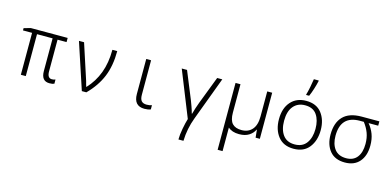

<svg xmlns="http://www.w3.org/2000/svg" viewBox="-88 -1348 4375 2141"><g transform="rotate(15 2100.0 -278.0)"><path d="M537 0V-49Q519 -41 496 -41Q444 -41 444 -118V-484H548V-532H122L45 -510V-484H150V0H207V-484H387V-107Q387 9 481 9Q516 9 537 0Z M906 0Q1016 -110 1068 -237Q1120 -364 1120 -533H1064Q1064 -383 1020 -265.5Q976 -148 892 -59H889Q886 -69 881 -84.5Q876 -100 871 -122L737 -533H678L854 0Z M1650 -2V-51Q1625 -41 1590 -41Q1550 -41 1530.5 -62.5Q1511 -84 1511 -135V-532H1455V-128Q1455 10 1578 10Q1621 10 1650 -2Z M2092 242Q2096 101 2146 -31L2333 -532H2274L2152 -214Q2138 -177 2127 -142.5Q2116 -108 2107 -75H2103Q2093 -114 2078.5 -153.5Q2064 -193 2055 -217L1926 -532H1865L2076 -5Q2061 43 2047.5 115.5Q2034 188 2034 242Z M2670 10Q2739 10 2783.5 -18Q2828 -46 2848 -90H2851L2860 0H2909V-532H2852V-243Q2852 -143 2807.5 -92Q2763 -41 2685 -41Q2614 -41 2578.5 -79Q2543 -117 2543 -205V-532H2486V240H2543V-32Q2589 10 2670 10Z M3316 -606Q3333 -644 3349.5 -696Q3366 -748 3375 -790V-798H3319Q3314 -760 3302.5 -702.5Q3291 -645 3281 -613V-606ZM3540 -269Q3540 -388 3479.5 -465.5Q3419 -543 3301 -543Q3189 -543 3123.5 -468.5Q3058 -394 3058 -267Q3058 -146 3120 -68Q3182 10 3299 10Q3417 10 3478.5 -69Q3540 -148 3540 -269ZM3118 -265Q3118 -375 3167.5 -433.5Q3217 -492 3302 -492Q3394 -492 3437 -429.5Q3480 -367 3480 -267Q3480 -166 3434.5 -103Q3389 -40 3298 -40Q3209 -40 3163.5 -101Q3118 -162 3118 -265Z M4119 -246Q4119 -319 4097.5 -376.5Q4076 -434 4035 -483H4146V-533H3943Q3799 -533 3728.5 -460Q3658 -387 3658 -251Q3658 -134 3717 -62Q3776 10 3891 10Q4000 10 4059.5 -59Q4119 -128 4119 -246ZM3715 -252Q3715 -483 3935 -483H3980Q4020 -431 4041 -375.5Q4062 -320 4062 -249Q4062 -151 4019 -95.5Q3976 -40 3893 -40Q3804 -40 3759.5 -98Q3715 -156 3715 -252Z"/></g></svg>

Font: Noto Sans Mono UI Light
Style: Regular
Weight: 300
Designer: Monotype Design team
Foundry: Monotype Imaging Inc.
Version: 1.000